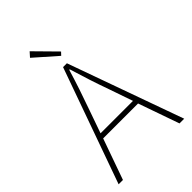

<svg xmlns="http://www.w3.org/2000/svg" viewBox="-261 -997 1097 1097"><g transform="rotate(-45 287.0 -448.5)"><path d="M175 -869 309 -751 326 -769 200 -897ZM145 -248H427L514 0H552L302 -698H271L22 0H57ZM369 -418 417 -279H155L204 -418Q227 -482 246 -539Q265 -596 285 -662H289Q309 -596 327.5 -539Q346 -482 369 -418Z"/></g></svg>

Font: Spoqa Han Sans Neo Thin
Style: Regular
Weight: 100
Designer: [Spoqa Han Sans Neo] Dong-huui Kim  Younghwa Kang  Yujin Lee  [Noto Sans] Ryoko NISHIZUKA  (kana & ideographs); Paul D. 
Foundry: Spoqa (http://www.spoqa-han-sans.com)
Version: Version 1.100;hotconv 1.0.109;makeotfexe 2.5.65596